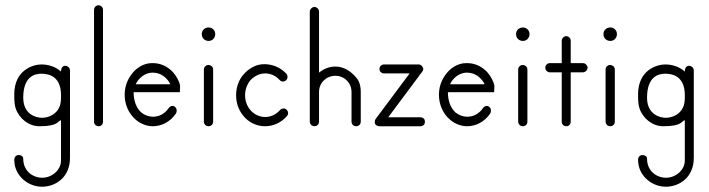

<svg xmlns="http://www.w3.org/2000/svg" viewBox="-20 -478 2686 727"><path d="M34 -121C34 -87 36 -78 40 -66C53 -29 89 0 129 0C202.2 0 197.4 -19.6 211 -23V130C211 165.2 177.3 195 140 195C104 195 68 169.6 68 123C68 114 60 109 51 109C40.8 109 34 116.6 34 128C34 132 35 137 35 141C41.3 190.5 87.4 229 139 229C191.5 229 245 192.5 245 120V-212C245 -221 236 -229 227 -229C224 -229 211 -227.7 211 -207C191 -225 164 -234 137 -234C104.8 -234 34 -212.5 34 -121ZM211 -118C211 -116.2 211 -113.8 211 -111.1C211 -100.1 210.4 -83 204 -71C193 -46 165 -32 139 -32C116.6 -32 68 -44.7 68 -108C68 -186.8 109.4 -199 137 -199C172.4 -199 211 -182.8 211 -118Z M353 -458C343 -458 336 -450 336 -440V-17C336 -11 339 -5 345 -2C347 -1 350 0 353 0C356 0 359 -1 362 -2C367 -5 370 -11 370 -17V-440C370 -445 369 -449 365 -453C362 -456 358 -458 353 -458Z M559 -239H555C524 -239 494 -221 474 -191C459 -169 452 -144 452 -119C452 -83 467 -47 495 -24C514 -8 537 0 559 0C592 0 625 -17 646 -48C649 -53 650 -60 648 -66C645 -72 640 -77 634 -77C628 -77 622 -74 619 -69C604 -47 582 -36 560 -36C544 -36 529 -41 515 -52C494 -71 486 -100 486 -129H661C661 -139 662 -145 662 -151C662 -154 661 -156 661 -159H660C660 -161 660 -163 659 -165C651 -185 640 -202 624 -215C605 -231 582 -239 559 -239ZM558 -203C574 -203 590 -198 604 -186C613 -178 620 -170 625 -159H494C496 -163 498 -166 500 -170C515 -191 536 -203 558 -203Z M769 -232C760 -232 752 -224 752 -215V-17C752 -11 756 -5 761 -2C764 -1 767 0 770 0C773 0 776 -1 778 -2C784 -5 787 -11 787 -17V-215C787 -219 785 -224 782 -227C778 -230 774 -232 769 -232ZM795 -349C795 -363 784 -374 770 -374C755 -374 744 -363 744 -349C744 -334 755 -323 770 -323C784 -323 795 -334 795 -349Z M980 -235C952 -235 924 -221 903 -197C883 -175 874 -146 874 -117C874 -86 885 -55 909 -31C930 -10 957 0 984 0C1014 0 1044 -13 1066 -38C1069 -41 1071 -45 1071 -50C1071 -52 1070 -53 1070 -55C1068 -61 1063 -66 1057 -67C1051 -68 1044 -66 1040 -61C1025 -44 1005 -35 984 -35C966 -35 947 -42 932 -57C916 -73 908 -95 908 -117C908 -138 915 -158 928 -174C944 -191 964 -200 984 -200C1003 -200 1021 -193 1036 -178L1039 -175C1043 -170 1050 -168 1056 -170C1062 -171 1066 -176 1068 -182C1070 -188 1068 -195 1064 -199C1063 -201 1061 -202 1060 -203C1038 -225 1009 -235 980 -235Z M1250 -226C1226 -226 1205 -217 1188 -203V-434C1188 -440 1185 -446 1179 -449C1177 -451 1174 -452 1171 -452C1168 -452 1165 -451 1162 -449C1157 -446 1153 -440 1153 -434V-150V-130V-17C1153 -11 1157 -5 1162 -2C1165 -1 1168 0 1171 0C1174 0 1177 -1 1179 -2C1185 -5 1188 -11 1188 -17V-130C1188 -164 1215 -191 1250 -191C1284 -191 1311 -164 1311 -130V-17C1311 -11 1315 -5 1320 -2C1323 -1 1326 0 1329 0C1332 0 1335 -1 1337 -2C1343 -5 1346 -11 1346 -17V-130C1346 -164 1334 -178 1329 -184C1309 -208 1282 -226 1250 -226Z M1434 -234C1428 -234 1423 -231 1419 -226C1416 -220 1416 -214 1419 -208C1423 -203 1428 -200 1434 -200H1531L1402 -27C1400 -24 1399 -21 1399 -17C1399 -15 1399 -12 1400 -9C1403 -4 1409 0 1416 0H1572C1578 0 1584 -3 1587 -8C1588 -11 1589 -14 1589 -17C1589 -20 1588 -23 1587 -26C1584 -31 1578 -34 1572 -34H1450L1579 -207C1583 -212 1584 -218 1581 -223C1578 -229 1572 -234 1566 -234Z M1749 -239H1745C1714 -239 1684 -221 1664 -191C1649 -169 1642 -144 1642 -119C1642 -83 1657 -47 1685 -24C1704 -8 1727 0 1749 0C1782 0 1815 -17 1836 -48C1839 -53 1840 -60 1838 -66C1835 -72 1830 -77 1824 -77C1818 -77 1812 -74 1809 -69C1794 -47 1772 -36 1750 -36C1734 -36 1719 -41 1705 -52C1684 -71 1676 -100 1676 -129H1851C1851 -139 1852 -145 1852 -151C1852 -154 1851 -156 1851 -159H1850C1850 -161 1850 -163 1849 -165C1841 -185 1830 -202 1814 -215C1795 -231 1772 -239 1749 -239ZM1748 -203C1764 -203 1780 -198 1794 -186C1803 -178 1810 -170 1815 -159H1684C1686 -163 1688 -166 1690 -170C1705 -191 1726 -203 1748 -203Z M1959 -232C1950 -232 1942 -224 1942 -215V-17C1942 -11 1946 -5 1951 -2C1954 -1 1957 0 1960 0C1963 0 1966 -1 1968 -2C1974 -5 1977 -11 1977 -17V-215C1977 -219 1975 -224 1972 -227C1968 -230 1964 -232 1959 -232ZM1985 -349C1985 -363 1974 -374 1960 -374C1945 -374 1934 -363 1934 -349C1934 -334 1945 -323 1960 -323C1974 -323 1985 -334 1985 -349Z M2124 -341C2115 -341 2107 -333 2107 -323V-239H2062C2056 -239 2050 -236 2047 -230C2045 -228 2045 -225 2045 -222C2045 -219 2045 -216 2047 -213C2050 -208 2056 -204 2062 -204H2107V-17C2107 -11 2110 -5 2116 -2C2118 -1 2121 0 2124 0C2127 0 2130 -1 2133 -2C2138 -5 2141 -11 2141 -17V-204H2187C2193 -204 2199 -208 2202 -213C2204 -216 2205 -219 2205 -222C2205 -225 2204 -228 2202 -230C2199 -236 2193 -239 2187 -239H2141V-323C2141 -328 2140 -333 2136 -336C2133 -339 2129 -341 2124 -341Z M2290 -232C2281 -232 2273 -224 2273 -215V-17C2273 -11 2277 -5 2282 -2C2285 -1 2288 0 2291 0C2294 0 2297 -1 2299 -2C2305 -5 2308 -11 2308 -17V-215C2308 -219 2306 -224 2303 -227C2299 -230 2295 -232 2290 -232ZM2316 -349C2316 -363 2305 -374 2291 -374C2276 -374 2265 -363 2265 -349C2265 -334 2276 -323 2291 -323C2305 -323 2316 -334 2316 -349Z M2396 -121C2396 -87 2398 -78 2402 -66C2415 -29 2451 0 2491 0C2564.2 0 2559.4 -19.6 2573 -23V130C2573 165.2 2539.3 195 2502 195C2466 195 2430 169.6 2430 123C2430 114 2422 109 2413 109C2402.8 109 2396 116.6 2396 128C2396 132 2397 137 2397 141C2403.3 190.5 2449.4 229 2501 229C2553.5 229 2607 192.5 2607 120V-212C2607 -221 2598 -229 2589 -229C2586 -229 2573 -227.7 2573 -207C2553 -225 2526 -234 2499 -234C2466.8 -234 2396 -212.5 2396 -121ZM2573 -118C2573 -116.2 2573 -113.8 2573 -111.1C2573 -100.1 2572.4 -83 2566 -71C2555 -46 2527 -32 2501 -32C2478.6 -32 2430 -44.7 2430 -108C2430 -186.8 2471.4 -199 2499 -199C2534.4 -199 2573 -182.8 2573 -118Z"/></svg>

Font: LetsTrace
Style: basic
Weight: 500
Version: Version 002.000